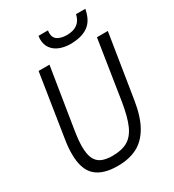

<svg xmlns="http://www.w3.org/2000/svg" viewBox="-215 -1027 1043 1154"><g transform="rotate(-30 306.0 -450.0)"><path d="M54.5 -192.5Q54.5 -239 63 -290L131 -725H206.5L140 -309.5Q129.5 -245 129.5 -200Q129.5 -147.5 143.8 -117.2Q158 -87 186.8 -73.8Q215.5 -60.5 262 -60.5Q327 -60.5 367.2 -84Q407.5 -107.5 431.8 -162Q456 -216.5 472 -314.5L536 -725H611.5L541.5 -285Q524.5 -177.5 486.8 -113Q449 -48.5 392.8 -20.2Q336.5 8 259 8Q156.5 8 105.5 -39Q54.5 -86 54.5 -192.5ZM234 -884Q234 -896.5 236 -908H301.5Q300 -899 300 -891.5Q300 -856 324.8 -841.2Q349.5 -826.5 387.5 -826.5Q479 -826.5 496.5 -908H561Q547 -832.5 501.5 -800.8Q456 -769 378.5 -769Q338.5 -769 305.5 -782Q272.5 -795 253.2 -821Q234 -847 234 -884Z"/></g></svg>

Font: JuliaMono Light
Style: Italic
Weight: 300
Italic angle: -9°
Monospace: yes
Designer: cormullion
Foundry: corm
Version: Version 0.054; ttfautohint (v1.8.4)